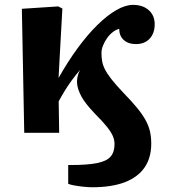

<svg xmlns="http://www.w3.org/2000/svg" viewBox="-20 -559 718 808"><path d="M368.5 229Q351.5 229 330.3 226.7Q309 224.5 291.7 221.2Q274.5 218 267 214.5V135.5H276Q349 135.5 389.2 127.2Q429.5 119 445.7 99.7Q462 80.5 462 47.5Q462 30 454.7 13.2Q447.5 -3.5 429.7 -25.8Q412 -48 379.5 -80.5Q360.5 -100.5 346 -118.5Q331.5 -136.5 322.5 -153.2Q313.5 -170 308.8 -185.2Q304 -200.5 304 -215Q304 -219.5 304.5 -223.2Q305 -227 305.5 -231.2Q306 -235.5 307.3 -239.7Q308.5 -244 309.8 -248.2Q311 -252.5 313 -256.7Q315 -261 317 -265Q298 -242.5 282.5 -221.5Q267 -200.5 253.8 -179Q240.5 -157.5 227 -132.5L229 0H82L72 -522L225 -532L242.5 -523Q240.5 -486.5 238.5 -450.8Q236.5 -415 234.5 -379Q232.5 -343 230.5 -306.3Q228.5 -269.5 226.5 -231Q266 -301 307.8 -357.8Q349.5 -414.5 390.8 -454.8Q432 -495 470 -516.8Q508 -538.5 539.5 -538.5Q581 -538.5 606 -516.3Q631 -494 631 -457Q631 -419 609.8 -396.2Q588.5 -373.5 552 -373.5Q519.5 -373.5 500.5 -391Q481.5 -408.5 482 -437.5Q468.5 -434.5 455.3 -424.5Q442 -414.5 431.3 -399.5Q420.5 -384.5 413.8 -368Q407 -351.5 407 -336Q407 -318 409.8 -301.8Q412.5 -285.5 421.5 -267.5Q430.5 -249.5 448.8 -226Q467 -202.5 498 -170Q533.5 -133.5 556.5 -105.5Q579.5 -77.5 592.5 -53.7Q605.5 -30 611 -6.5Q616.5 17 616.5 45.5Q616.5 105 588.3 146Q560 187 504.8 208Q449.5 229 368.5 229Z"/></svg>

Font: Literata Variable Black
Style: Regular
Weight: 900
Designer: Latin by Veronika Burian and Jose Scaglione. Greek by Irene Vlachou. Cyrillic by Vera Evstafieva.
Foundry: TypeTogether
Version: Version 3.021